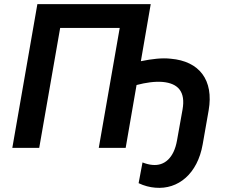

<svg xmlns="http://www.w3.org/2000/svg" viewBox="-20 -720 1113 935"><path d="M40 0H171L273 -584H563L461 0H592L645 -306C691 -318 733 -324 772 -321C848 -314 884 -273 869 -187L842 -36C827 49 781 89 722 83C707 82 689 77 674 71L655 172C682 185 710 192 736 194C848 204 942 126 967 -17L996 -182C1022 -331 950 -422 812 -434C769 -439 720 -433 666 -422L714 -700H162Z"/></svg>

Font: Fixel Display 20240404 SemiBold
Style: Italic
Weight: 600
Italic angle: -10°
Designer: AlfaBravo + MacPaw
Foundry: Kyrylo Tkachov, Marchela Mozhyna, Serhii Makarenko, Maria Weinstein, Zakhar Kryvoshyya
Version: Version 1.211;Glyphs 3.2 (3225)